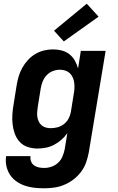

<svg xmlns="http://www.w3.org/2000/svg" viewBox="-20 -795 640 1038"><path d="M219 223Q192 223 165 220Q138 217 113.5 208.5Q89 200 68 185Q47 170 33.5 149Q20 128 14.5 102Q9 76 13 49H145Q143 64 148 77.5Q153 91 164 99Q175 107 189.5 110Q204 113 219 113Q239 113 259 106Q279 99 294.5 84.5Q310 70 318 50.5Q326 31 330 11L344 -75Q330 -55 311.5 -39Q293 -23 272 -12Q251 -1 228 3.5Q205 8 183 8Q155 8 129.5 -0.5Q104 -9 86.5 -28Q69 -47 60 -72Q51 -97 48 -124Q45 -151 47 -178.5Q49 -206 54 -234L70 -334Q74 -358 81 -382Q88 -406 100.5 -428.5Q113 -451 131 -470.5Q149 -490 171 -503Q193 -516 217.5 -522Q242 -528 266 -528Q291 -528 314 -522Q337 -516 355 -502Q373 -488 384.5 -467.5Q396 -447 402 -425L417 -520H551L460 29Q455 56 445.5 83Q436 110 418.5 133.5Q401 157 377.5 175Q354 193 327.5 204Q301 215 273.5 219Q246 223 219 223ZM254 -102Q273 -102 291.5 -107Q310 -112 325.5 -124Q341 -136 350.5 -153.5Q360 -171 363 -189L379 -289Q382 -304 382.5 -319.5Q383 -335 381 -349.5Q379 -364 373 -377Q367 -390 357 -399.5Q347 -409 333 -413.5Q319 -418 303 -418Q284 -418 265 -410.5Q246 -403 232 -388Q218 -373 210.5 -354Q203 -335 200 -316L184 -216Q182 -202 181 -188.5Q180 -175 182 -162Q184 -149 190 -137Q196 -125 205.5 -117Q215 -109 228 -105.5Q241 -102 254 -102ZM325 -571 272 -629 449 -775 513 -705Z"/></svg>

Font: Iosevka SS04 XBd Ex Obl
Style: Regular
Weight: 800
Width: 7
Italic angle: -9°
Monospace: yes
Designer: Belleve Invis
Foundry: Belleve Invis
Version: Version 19.0.0; ttfautohint (v1.8.4)